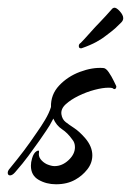

<svg xmlns="http://www.w3.org/2000/svg" viewBox="-49 -477 339 497"><path d="M96 0Q71 0 51 -11.5Q31 -23 31 -48Q31 -57 34 -67Q38 -81 45.5 -85.5Q53 -90 52 -83Q50 -73 56 -65Q62 -57 72 -52Q84 -47 92 -47Q112 -47 128.5 -62.5Q145 -78 145 -96Q145 -108 138 -116Q126 -133 111.5 -142.5Q97 -152 89 -170L88 -168Q80 -152 70.5 -138.5Q61 -125 53 -113Q38 -92 24.5 -73.5Q11 -55 -10 -31Q-17 -23 -23 -23Q-29 -23 -29 -30Q-29 -34 -26 -38Q-3 -66 12.5 -86.5Q28 -107 47 -135Q57 -149 67.5 -166.5Q78 -184 83 -200Q82 -232 104 -255.5Q126 -279 158 -291Q190 -303 218 -301Q225 -301 232.5 -290Q240 -279 245.5 -267.5Q251 -256 252 -254V-252Q252 -249 249.5 -247Q247 -245 242 -249Q239 -250 232 -250Q217 -250 196 -244.5Q175 -239 154.5 -229Q134 -219 121 -207Q108 -195 110 -181Q112 -168 121 -161Q130 -154 143 -145.5Q156 -137 171 -120Q190 -98 190 -75Q190 -55 177 -38.5Q164 -22 146 -12Q125 0 96 0ZM162 -352H160Q155 -352 155 -358Q155 -363 160 -366Q168 -374 183.5 -391.5Q199 -409 209 -419Q214 -424 224.5 -435.5Q235 -447 242 -455Q246 -457 246 -457Q252 -458 261 -448Q270 -438 270 -430Q270 -424 265 -419Q255 -409 249 -403.5Q243 -398 227 -386Q216 -377 200.5 -368.5Q185 -360 162 -352Z"/></svg>

Font: The Nautigal
Style: Bold
Weight: 700
Designer: Robert E. Leuschke
Foundry: Robert E. Leuschke
Version: Version 1.100; ttfautohint (v1.8.3)